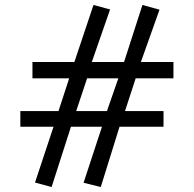

<svg xmlns="http://www.w3.org/2000/svg" viewBox="-20 -730 781 774"><path d="M679.2 -414.1H526.9L483.9 -282.2H639.2V-219.2H461.9L386.2 23.9L316.9 6.8L391.1 -219.2H266.1L188 23.9L121.1 5.9L195.8 -219.2H62V-282.2H215.8L258.8 -414.1H110.8V-480H279.8L356.9 -710L423.8 -691.9L350.1 -480H480L554.2 -710L623 -690.9L547.9 -480H679.2ZM457 -414.1H331.1L287.1 -282.2H411.1Z"/></svg>

Font: Veleka
Style: Bold
Weight: 700
Designer: Stefan Peev, Context Ltd, 2016; SIL International, 1997-2014.
Foundry: Stefan Peev, Context Ltd, 2016
Version: Version 1.000